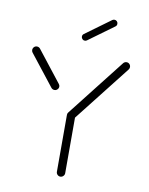

<svg xmlns="http://www.w3.org/2000/svg" viewBox="-79 -743 622 802"><g transform="rotate(10 232.0 -342.5)"><path d="M232.2 -273Q239.6 -273 244.8 -267.8Q250 -262.6 250 -255.2V-17.8Q250 -10.7 244.8 -5.4Q239.6 0 232.2 0Q225.2 0 220 -5.2Q214.8 -10.4 214.8 -17.8V-255.2Q214.8 -262.6 220 -267.8Q225.2 -273 232.2 -273ZM163 -369.6Q163 -362.6 157.8 -357.4Q152.6 -352.2 145.2 -352.2Q141.1 -352.2 137.4 -354.1Q133.7 -355.9 131.5 -358.9L28.5 -490Q24.8 -494.8 24.8 -500.7Q24.8 -508.1 29.8 -513.3Q34.8 -518.5 42.2 -518.5Q46.3 -518.5 50 -516.7Q53.7 -514.8 55.9 -511.9L158.9 -380.4Q163 -375.6 163 -369.6ZM422.2 -518.9Q429.6 -518.9 434.6 -513.7Q439.6 -508.5 439.6 -501.1Q439.6 -495.2 435.9 -490.4L245.9 -248.1Q243.7 -245.2 240 -243.3Q236.3 -241.5 232.2 -241.5Q225.2 -241.5 220 -246.7Q214.8 -251.9 214.8 -258.9Q214.8 -265.6 218.5 -269.6L408.5 -512.2Q410.7 -515.2 414.4 -517Q418.1 -518.9 422.2 -518.9ZM234.4 -577Q228.1 -577 223.9 -581.5Q219.6 -585.9 219.6 -591.9Q219.6 -599.6 225.6 -603.7L332.6 -681.9Q336.7 -684.8 341.5 -684.8Q347.8 -684.8 352 -680.6Q356.3 -676.3 356.3 -670Q356.3 -662.2 350.4 -658.1L243.3 -580Q239.3 -577 234.4 -577Z"/></g></svg>

Font: 26F Galaxy Sans Light
Style: Regular
Weight: 300
Designer: C₂₉H₂₅N₃O₅
Version: Version 1.100